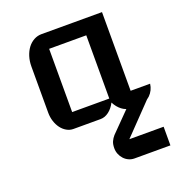

<svg xmlns="http://www.w3.org/2000/svg" viewBox="-136 -623 907 982"><g transform="rotate(-20 317.0 -132.0)"><path d="M93.8 -373.5Q93.8 -402.8 101.8 -428.2Q109.9 -453.6 124 -472.2Q138.2 -490.7 157.5 -501.2Q176.8 -511.7 199.2 -511.7H528.3V-83.5H634.3Q632.3 -66.4 624.8 -51Q617.2 -35.6 605.7 -24.4Q594.2 -13.2 579.6 -6.6Q564.9 0 548.8 0H496.6Q472.7 0 451.2 -16.4Q429.7 -32.7 415.5 -60.5Q401.4 -32.7 379.9 -16.4Q358.4 0 334.5 0H186.5Q167.5 0 150.4 -9.8Q133.3 -19.5 120.8 -36.1Q108.4 -52.7 101.1 -75Q93.8 -97.2 93.8 -122.6ZM412.1 -83.5V-427.7H210V-83.5ZM606.9 -28.8 437.5 147H624V248.5H428.7Q412.1 248.5 397.5 241.7Q382.8 234.9 372.1 223.1Q361.3 211.4 355.2 196.3Q349.1 181.2 349.1 164.6Q349.1 142.6 355.5 128.2Q361.8 113.8 373 101.1L525.9 -54.2Z"/></g></svg>

Font: Atomic Age
Style: Regular
Weight: 400
Designer: James Grieshaber
Foundry: James Grieshaber
Version: Version 1.008; ttfautohint (v1.4.1) -l 6 -r 46 -G 0 -x 0 -H 